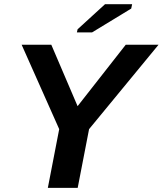

<svg xmlns="http://www.w3.org/2000/svg" viewBox="-20 -903 782 923"><path d="M353.5 0H210L264.6 -282.2L84 -688H226.6L353 -392.6L584.5 -688H742.2L408.2 -282.2ZM349.6 -747.1 353 -762.2 484.9 -882.8H615.2L610.8 -861.8L422.4 -747.1Z"/></svg>

Font: Liberation Sans
Style: Bold Italic
Weight: 700
Italic angle: -12°
Designer: Steve Matteson
Foundry: Ascender Corporation
Version: Version 2.1.5